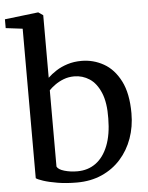

<svg xmlns="http://www.w3.org/2000/svg" viewBox="-60 -865 713 922"><g transform="rotate(-5 297.0 -404.0)"><path d="M-3 -757.5V-800L157 -819H159.5L182 -803.5V-502Q199 -518.5 223 -534Q247 -549.5 277.8 -559.2Q308.5 -569 345.5 -569Q402.5 -569 452 -541.2Q501.5 -513.5 532.2 -453.5Q563 -393.5 563 -297Q563 -233 543 -177Q523 -121 485.2 -78.8Q447.5 -36.5 394 -12.8Q340.5 11 274 11Q222.5 11 180.8 4Q139 -3 112 -12Q85 -21 78 -27V-747.5ZM304 -498Q276.5 -498 252.8 -488.8Q229 -479.5 210.8 -466.2Q192.5 -453 182 -441.5V-74Q188.5 -59.5 217.5 -51Q246.5 -42.5 280 -42.5Q331.5 -42.5 369.2 -70Q407 -97.5 428.2 -151Q449.5 -204.5 450 -282.5Q451.5 -358.5 431.5 -406.2Q411.5 -454 378 -476Q344.5 -498 304 -498Z"/></g></svg>

Font: Merriweather 20pt
Style: Regular
Weight: 400
Version: Version 2.100